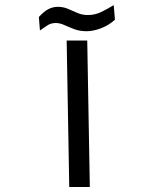

<svg xmlns="http://www.w3.org/2000/svg" viewBox="-20 -745 626 765"><path d="M255.9 0 245.6 -583.5H327.6L337.9 0ZM324.7 -620.6Q297.4 -620.6 275.6 -628.9Q253.9 -637.2 236.1 -645.3Q218.3 -653.3 202.6 -653.3Q184.6 -653.3 171.6 -645.5Q158.7 -637.7 139.2 -623.5L134.8 -677.2Q154.8 -699.2 172.6 -708.5Q190.4 -717.8 210.4 -717.8Q232.4 -717.8 251 -709.7Q269.5 -701.7 288.6 -693.4Q307.6 -685.1 330.1 -685.1Q357.4 -685.1 381.8 -696.5Q406.2 -708 433.1 -724.6L438 -666.5Q413.1 -644 382.3 -632.3Q351.6 -620.6 324.7 -620.6Z"/></svg>

Font: Cascadia Mono NF SemiLight
Style: Regular
Weight: 350
Monospace: yes
Designer: Aaron Bell
Foundry: Saja Typeworks
Version: Version 2404.023; ttfautohint (v1.8.4)